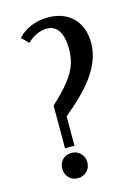

<svg xmlns="http://www.w3.org/2000/svg" viewBox="-111 -771 616 844"><g transform="rotate(-15 197.5 -349.5)"><path d="M54 -651Q76 -677 112.5 -692.5Q149 -708 191 -708Q263 -708 305 -665.5Q347 -623 347 -551Q347 -483 302.5 -415Q258 -347 159 -267V-133H116V-327Q154 -362 179 -390.5Q204 -419 219 -445Q234 -471 240 -496.5Q246 -522 246 -551Q246 -605 227.5 -633.5Q209 -662 174 -662Q152 -662 128.5 -651.5Q105 -641 85 -621ZM81 -49Q81 -74 97 -90Q113 -106 138 -106Q162 -106 178.5 -89.5Q195 -73 195 -49Q195 -24 178.5 -7.5Q162 9 137 9Q113 9 97 -7.5Q81 -24 81 -49Z"/></g></svg>

Font: Moniqa Paragraph
Style: Bold
Weight: 700
Designer: Rajesh Rajput
Foundry: Rajesh Rajput
Version: Version 1.000